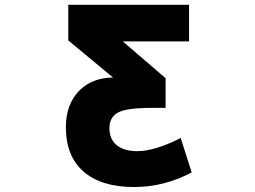

<svg xmlns="http://www.w3.org/2000/svg" viewBox="-20 -752 1040 784"><path d="M752 -732.4V-583H481.4L656.2 -432.6V-311.5H599.6Q497.1 -311.5 461.9 -292.5Q426.8 -273.4 426.8 -228.5Q426.8 -183.6 456.5 -159.2Q486.3 -134.8 540 -134.8Q612.3 -134.8 717.8 -188.5L762.7 -47.9Q650.4 11.7 527.3 11.7Q393.6 11.7 321.3 -51.3Q249 -114.3 249 -232.4Q249 -325.2 302.7 -380.9Q355.5 -434.6 441.4 -435.5L258.8 -586.9V-732.4Z"/></svg>

Font: Gen Shin Gothic Monospace Heavy
Style: Bold
Weight: 800
Designer: [Source Han Sans]
Ryoko NISHIZUKA  (kana & ideographs); Paul D. Hunt (Latin, Greek & Cyrillic); Wenlong ZHANG  (bopomofo
Version: Version 1.002.20150607